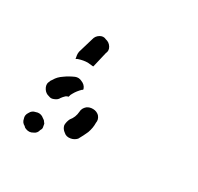

<svg xmlns="http://www.w3.org/2000/svg" viewBox="-50 -61 246 239"><g transform="rotate(20 72.5 58.5)"><path d="M19 110Q20 112 21 114Q21 116 21 119Q21 121 19 123Q17 128 12 129Q7 131 2 128Q0 127 -1 125Q-5 122 -5 117Q-6 112 -2 108Q1 104 6 104Q11 103 15 106Q17 108 19 110ZM45 107Q45 112 49 116Q52 120 58 120Q63 120 67 117Q72 111 76 105Q80 98 81 91Q83 86 80 81Q77 77 72 76Q67 75 63 77Q58 80 57 85Q55 93 49 98Q46 102 45 107ZM29 77Q27 80 22 81Q18 82 15 80Q10 78 8 73Q6 68 8 64L9 63Q9 62 10 61Q11 60 12 59Q16 54 23 51Q29 48 37 46Q42 45 46 48Q51 51 52 56Q52 57 52 57Q52 57 52 58Q52 58 51 58Q45 62 41 67Q39 69 38 72Q36 72 34 73Q31 75 29 77ZM31 15 41 -5Q43 -10 48 -12Q53 -14 57 -11Q62 -9 64 -4Q66 1 63 5L54 26Q54 26 54 26Q54 26 53 26Q50 25 46 24Q40 23 33 24Q32 24 30 25Q30 22 30 20Q30 18 31 15Z"/></g></svg>

Font: FRB American Cursive Guidelines Dashed
Style: Italic
Weight: 400
Italic angle: -25°
Version: Version 2.0;Modular Font Editor K font №1